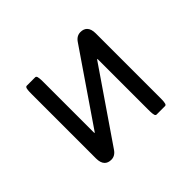

<svg xmlns="http://www.w3.org/2000/svg" viewBox="-151 -1000 1302 1302"><g transform="rotate(-45 500.0 -349.5)"><path d="M731.4 -730.5Q761.7 -730.5 778.8 -713.4Q798.8 -693.4 798.8 -650.4V-36.1Q798.8 -7.3 797.4 3.7Q795.9 14.6 794.4 19.5Q793 24.4 789.8 27.3Q786.6 30.3 782.2 30.3H701.2Q696.8 30.3 693.6 27.3Q690.4 24.4 689 19.5Q687.5 14.6 686 3.7Q684.6 -7.3 684.6 -36.1V-512.7L684.1 -520.5Q683.6 -520.5 683.6 -520.5Q681.6 -520.5 681.6 -520Q679.7 -518.6 677.2 -514.6L328.6 -5.9Q304.7 30.3 267.6 30.3Q237.3 30.3 220.2 13.2Q200.2 -6.8 200.2 -49.8V-664.1Q200.2 -692.9 201.7 -703.9Q203.1 -714.8 204.1 -717.8Q205.1 -720.7 205.3 -721.4Q205.6 -722.2 206.1 -723.1Q207 -725.1 209 -727.1Q212.4 -730.5 216.8 -730.5H297.9Q302.2 -730.5 305.4 -727.5Q308.6 -724.6 310.1 -719.7Q311.5 -714.8 313 -703.9Q314.5 -692.9 314.5 -664.1V-186.5L314.9 -178.7H315.4Q317.4 -178.7 317.4 -179.2Q319.3 -180.7 321.8 -184.6L670.4 -694.3Q694.3 -730.5 731.4 -730.5Z"/></g></svg>

Font: YuPearl-SemiBold
Style: SemiBold
Weight: 600
Designer: Max Yao
Foundry: Max-Everyday
Version: Version 1.011; ttfautohint (v1.8.3)